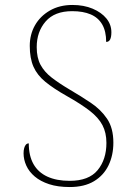

<svg xmlns="http://www.w3.org/2000/svg" viewBox="-20 -744 530 774"><path d="M261 10Q213 10 178 -1.5Q143 -13 120 -32.5Q97 -52 86 -76.5Q75 -101 75 -126Q75 -138 77.5 -147Q80 -156 84.5 -161Q89 -166 96 -166Q96 -116 115 -82.5Q134 -49 171 -32Q208 -15 261 -15Q338 -15 373.5 -58Q409 -101 409 -168Q409 -209 393 -239.5Q377 -270 341.5 -297.5Q306 -325 249 -357Q196 -387 163 -414Q130 -441 115 -475Q100 -509 100 -559Q100 -605 121 -642Q142 -679 181 -701.5Q220 -724 272 -724Q318 -724 353.5 -709Q389 -694 409 -669.5Q429 -645 429 -614Q429 -595 424 -585Q419 -575 408 -575Q408 -618 392 -645.5Q376 -673 345.5 -686Q315 -699 271 -699Q200 -699 164 -657.5Q128 -616 128 -554Q128 -511 143.5 -482.5Q159 -454 188 -431.5Q217 -409 259 -384Q305 -357 345.5 -330Q386 -303 411.5 -265.5Q437 -228 437 -169Q437 -118 417.5 -77.5Q398 -37 359 -13.5Q320 10 261 10Z"/></svg>

Font: Noto Serif Bengali Thin
Style: Regular
Weight: 250
Version: Version 2.003